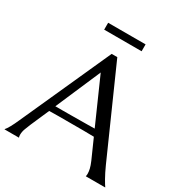

<svg xmlns="http://www.w3.org/2000/svg" viewBox="-207 -1010 1092 1154"><g transform="rotate(30 339.0 -433.0)"><path d="M554.2 0V-2Q555.2 -4.4 555.7 -9.3Q556.2 -14.2 556.2 -18.1Q556.2 -33.2 552 -51.5Q547.9 -69.8 536.1 -97.2L477.1 -230Q449.7 -231 404.3 -231Q358.9 -231 306.2 -231Q267.6 -231 231.7 -231Q195.8 -231 167 -230L110.8 -101.1Q103.5 -83 95.2 -61.5Q86.9 -40 86.9 -18.1Q86.9 -11.7 87.9 -7.6Q88.9 -3.4 89.8 -2V0H-9.8V-2Q-1 -11.2 12.2 -34.9Q25.4 -58.6 41 -94.2L320.8 -714.8H359.9L625 -118.2Q634.3 -97.2 644.3 -77.4Q654.3 -57.6 663.1 -42Q671.9 -26.4 678.7 -15.6Q685.5 -4.9 688 -2V0ZM237.8 -272.9Q266.1 -272.9 295.9 -273.2Q325.7 -273.4 354.2 -273.7Q382.8 -273.9 409.2 -274.2Q435.5 -274.4 457 -274.9L319.8 -585L185.1 -272.9ZM209 -866.2H468.8V-818.4H209Z"/></g></svg>

Font: Marcellus SC
Style: Regular
Weight: 400
Designer: Astigmatic (AOETI)
Foundry: Astigmatic (AOETI)
Version: Version 1.001